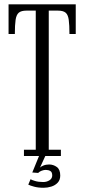

<svg xmlns="http://www.w3.org/2000/svg" viewBox="-20 -720 390 886"><path d="M90.5 0V-29H145V-671H102.5Q78 -671 66.8 -661.5Q55.5 -652 52 -628.5Q48.5 -605 48.5 -563H19.5V-700H329.5V-563H300.5Q300.5 -605 297.2 -628.5Q294 -652 282.8 -661.5Q271.5 -671 247 -671H205V-29H261V0ZM181.5 146.5Q155.5 146.5 136.8 141.2Q118 136 110.5 132L121 107Q126 110.5 141.8 115.2Q157.5 120 179.5 120Q195.5 120 208.2 112Q221 104 221 89.5Q221 74 212 69Q203 64 191 64Q183 64 173 67.5Q163 71 156 78L129 76L160 0H189L164.5 53.5Q168 49 180 44Q192 39 206.5 39Q226 39 242 50.5Q258 62 258 90Q258 110.5 246.2 123Q234.5 135.5 216.8 141Q199 146.5 181.5 146.5Z"/></svg>

Font: Imbue 24pt Light
Style: Regular
Weight: 300
Designer: Tyler Finck
Foundry: Etcetera Type Company
Version: Version 1.102